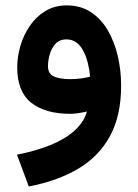

<svg xmlns="http://www.w3.org/2000/svg" viewBox="-20 -412 502 697"><path d="M419.7 -101.4Q419.7 -156.1 407.8 -207.8Q395.8 -259.6 371.6 -301.4Q347.4 -343.3 310.2 -367.8Q272.9 -392.4 222.2 -392.4Q178.4 -392.4 144.7 -371.9Q111 -351.5 88.3 -318.2Q65.6 -284.9 54.1 -245.4Q42.5 -206 42.5 -167.8Q42.5 -79 93.5 -38.9Q144.5 1.2 235.6 1.2Q248.6 1.2 265 -1.3Q281.3 -3.8 295.5 -7.3Q284.8 31.2 250.9 61.9Q217 92.6 163.8 114.3Q110.6 136 41.6 149.5L84.5 264.9Q189.4 244.9 264.5 200.2Q339.6 155.5 379.7 81.3Q419.7 7.1 419.7 -101.4ZM234.9 -124.7Q198.2 -124.7 176.2 -134.1Q154.1 -143.6 154.1 -172.5Q154.1 -190 160 -212.6Q165.9 -235.2 180.5 -252.1Q195.1 -269 221.2 -269Q242.6 -269 257.8 -257.5Q272.9 -245.9 283 -226.2Q293.1 -206.5 299 -182.5Q305 -158.5 307.1 -133.6Q293.2 -129.9 274.4 -127.3Q255.7 -124.7 234.9 -124.7Z"/></svg>

Font: Vazirmatn
Style: Regular
Weight: 400
Designer: Saber Rastikerdar
Foundry: Saber Rastikerdar
Version: Version 33.003;September 2, 2022;FontCreator 14.0.0.2862 64-